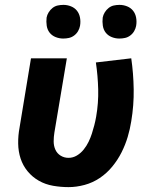

<svg xmlns="http://www.w3.org/2000/svg" viewBox="-20 -759 640 787"><path d="M261 8Q229 8 197.5 2.5Q166 -3 139.5 -18Q113 -33 93.5 -56.5Q74 -80 64.5 -109Q55 -138 54.5 -170.5Q54 -203 60 -235L107 -520H254L203 -216Q200 -198 200 -179.5Q200 -161 207 -145.5Q214 -130 228.5 -121Q243 -112 261 -112Q279 -112 295 -121.5Q311 -131 323 -146Q335 -161 343 -177.5Q351 -194 356.5 -211Q362 -228 366.5 -245.5Q371 -263 374 -280Q384 -337 382.5 -393Q381 -449 373 -503L518 -520Q527 -458 528 -393Q529 -328 518 -262Q513 -230 503.5 -198Q494 -166 478.5 -135Q463 -104 440.5 -76.5Q418 -49 389 -29.5Q360 -10 326.5 -1Q293 8 261 8ZM469 -601Q453 -601 438 -607Q423 -613 413.5 -625Q404 -637 401.5 -653.5Q399 -670 401 -687Q403 -698 409.5 -708.5Q416 -719 425.5 -726.5Q435 -734 446.5 -736.5Q458 -739 470 -739Q486 -739 501 -733Q516 -727 525.5 -715Q535 -703 538 -686.5Q541 -670 538 -653Q536 -642 530 -631.5Q524 -621 514 -613.5Q504 -606 492.5 -603.5Q481 -601 469 -601ZM239 -601Q223 -601 208 -607Q193 -613 183.5 -625Q174 -637 171.5 -653.5Q169 -670 171 -687Q173 -698 179.5 -708.5Q186 -719 195.5 -726.5Q205 -734 216.5 -736.5Q228 -739 240 -739Q256 -739 271 -733Q286 -727 295.5 -715Q305 -703 308 -686.5Q311 -670 308 -653Q306 -642 300 -631.5Q294 -621 284 -613.5Q274 -606 262.5 -603.5Q251 -601 239 -601Z"/></svg>

Font: Iosevka Aile Heavy
Style: Italic
Weight: 900
Italic angle: -9°
Designer: Belleve Invis
Foundry: Belleve Invis
Version: Version 31.1.0; ttfautohint (v1.8.4)